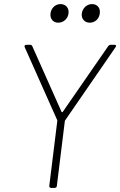

<svg xmlns="http://www.w3.org/2000/svg" viewBox="-20 -919 588 939"><path d="M265 -808C290 -808 312 -827 315 -853C319 -880 301 -899 276 -899C251 -899 230 -880 227 -853C224 -827 240 -808 265 -808ZM419 -808C445 -808 465 -827 468 -853C472 -880 456 -899 430 -899C405 -899 384 -880 380 -853C377 -827 394 -808 419 -808ZM230 0H247C253 0 258 -4 258 -10L297 -326C297 -328 298 -330 299 -331L545 -688C550 -695 548 -700 540 -700H521C517 -700 512 -697 509 -693L287 -372C286 -370 282 -370 281 -372L138 -693C136 -697 133 -700 128 -700H109C101 -700 98 -695 101 -688L260 -331C261 -330 260 -328 260 -326L221 -10C221 -4 224 0 230 0Z"/></svg>

Font: Barlow ExtraLight
Style: Italic
Weight: 275
Italic angle: -7°
Designer: Jeremy Tribby
Foundry: Tribby Type
Version: Version 1.422;hotconv 1.0.109;makeotfexe 2.5.65596